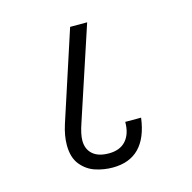

<svg xmlns="http://www.w3.org/2000/svg" viewBox="-92 -701 784 784"><g transform="rotate(-15 300.0 -309.0)"><path d="M133 -146Q133 -185.5 148 -232L271 -609H343L214 -218Q199 -174.5 199 -147Q199 -111 222.5 -90Q246 -69 291 -69Q338 -69 363 -97.2Q388 -125.5 388 -176H455Q433.5 -9 291 -9Q254 -9 218.5 -20.5Q183 -32 158 -62.5Q133 -93 133 -146Z"/></g></svg>

Font: JuliaMono Light
Style: Regular
Weight: 300
Monospace: yes
Designer: cormullion
Foundry: corm
Version: Version 0.054; ttfautohint (v1.8.4)